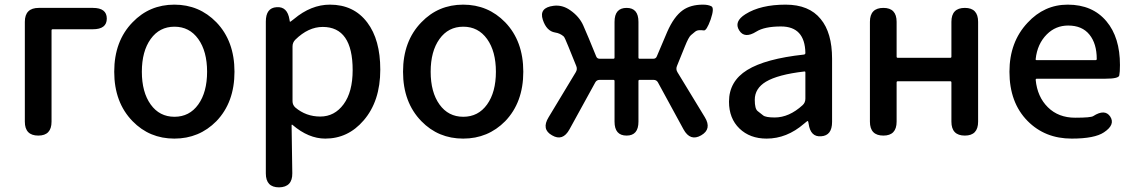

<svg xmlns="http://www.w3.org/2000/svg" viewBox="-20 -584 4885 827"><path d="M145 0Q87 0 87 -60V-490Q87 -550 147 -550H380Q440 -550 440 -504Q440 -458 380 -458H207Q202 -458 202 -453V-60Q202 0 145 0Z M551 -62Q472 -143 472 -275Q472 -407 551 -488Q624 -564 731 -564Q838 -564 912 -488Q990 -407 990 -275Q990 -143 912 -62Q838 13 731 13Q624 13 551 -62ZM629 -134Q667 -81 731.5 -81Q796 -81 834 -134Q872 -187 872 -275Q872 -363 834 -416Q796 -469 731.5 -469Q667 -469 629 -416Q591 -363 591 -275Q591 -187 629 -134Z M1182 223Q1125 223 1125 163V-491Q1125 -550 1171 -553Q1218 -557 1227 -499Q1228 -490 1229.5 -490Q1231 -490 1246 -502Q1320 -564 1401 -564Q1504 -564 1562 -487Q1618 -413 1618 -284Q1618 -148 1546 -65Q1479 13 1381 13Q1309 13 1240 -46Q1236 -49 1236 -44L1239 162Q1240 222 1182 223ZM1499 -282Q1499 -468 1370 -468Q1308 -468 1252 -413Q1240 -401 1240 -384V-148Q1240 -132 1252 -121Q1298 -82 1359.5 -82Q1421 -82 1460 -135Q1499 -188 1499 -282Z M1795 -62Q1716 -143 1716 -275Q1716 -407 1795 -488Q1868 -564 1975 -564Q2082 -564 2156 -488Q2234 -407 2234 -275Q2234 -143 2156 -62Q2082 13 1975 13Q1868 13 1795 -62ZM1873 -134Q1911 -81 1975.5 -81Q2040 -81 2078 -134Q2116 -187 2116 -275Q2116 -363 2078 -416Q2040 -469 1975.5 -469Q1911 -469 1873 -416Q1835 -363 1835 -275Q1835 -187 1873 -134Z M2358 -1Q2311 -27 2343 -79L2460 -273Q2468 -286 2462 -300L2428 -384Q2412 -424 2408 -427Q2392 -441 2371 -444Q2334 -450 2318 -499Q2301 -551 2364 -559Q2402 -564 2436 -540Q2475 -513 2492 -475Q2504 -447 2516 -419L2548 -341Q2552 -331 2563 -331H2622Q2627 -331 2627 -336V-490Q2627 -550 2679 -550Q2730 -550 2730 -490V-336Q2730 -331 2735 -331H2794Q2805 -331 2809 -341L2854 -447Q2883 -513 2921 -540Q2955 -564 3008 -564Q3030 -564 3044 -557Q3058 -550 3041 -500Q3023 -450 3011 -453Q3006 -454 2994 -454Q2982 -454 2974 -447.5Q2966 -441 2956 -432.5Q2946 -424 2930 -384L2896 -300Q2890 -286 2898 -273L3016 -79Q3047 -28 3000 -1Q2953 26 2924 -27L2814 -229Q2808 -240 2795 -240H2735Q2730 -240 2730 -235V-60Q2730 0 2679 0Q2627 0 2627 -60V-235Q2627 -240 2622 -240H2563Q2550 -240 2544 -229L2433 -27Q2404 26 2358 -1Z M3282 13Q3210 13 3165 -30.5Q3120 -74 3120 -146Q3120 -234 3198.5 -282.5Q3277 -331 3443 -349Q3449 -350 3449 -356Q3447 -470 3344 -470Q3273 -470 3238 -448Q3187 -416 3164 -453Q3140 -491 3191 -523Q3256 -564 3364 -564Q3465 -564 3515 -502Q3564 -443 3564 -331V-59Q3564 0 3517 3Q3471 7 3463 -51L3462 -56Q3461 -63 3459 -63Q3457 -63 3443 -51Q3369 13 3282 13ZM3317 -78Q3379 -78 3437 -131Q3449 -142 3449 -159V-272Q3449 -277 3444 -276Q3331 -263 3279 -232Q3231 -203 3231 -154Q3231 -115 3243.5 -105.5Q3256 -96 3267 -87Q3278 -78 3317 -78Z M3785 0Q3727 0 3727 -60V-490Q3727 -550 3785 -550Q3842 -550 3842 -490V-340Q3842 -335 3847 -335H4073Q4078 -335 4078 -340V-490Q4078 -550 4136 -550Q4193 -550 4193 -490V-60Q4193 0 4136 0Q4078 0 4078 -60V-229Q4078 -234 4073 -234H3847Q3842 -234 3842 -229V-60Q3842 0 3785 0Z M4596 13Q4481 13 4406 -63Q4328 -142 4328 -275Q4328 -403 4406 -486Q4478 -564 4579 -564Q4686 -564 4746 -492Q4804 -423 4804 -304Q4804 -273 4801 -259Q4798 -245 4742 -245H4446Q4441 -245 4441 -240Q4448 -167 4493.5 -122Q4539 -77 4611 -77Q4679 -77 4689 -84Q4739 -116 4762 -82Q4785 -47 4735 -14Q4695 13 4596 13ZM4441 -330Q4440 -325 4445 -325H4699Q4704 -325 4704 -330Q4704 -396 4672.5 -435Q4641 -474 4581 -474Q4527 -474 4489 -436Q4448 -395 4441 -330Z"/></svg>

Font: Resource Han Rounded CN Medium
Style: Regular
Weight: 500
Designer: Cyano Hao (round all glyphs); Ryoko NISHIZUKA 西塚涼子 (kana, bopomofo & ideographs); Paul D. Hunt (Latin, Greek & Cyrillic)
Foundry: Cyano Hao
Version: 0.990